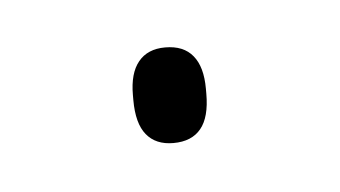

<svg xmlns="http://www.w3.org/2000/svg" viewBox="-24 -323 202 114"><g transform="rotate(-5 77.0 -266.5)"><path d="M76.5 -238Q66 -238 60.5 -244.8Q55 -251.5 55 -265.5V-268.5Q55 -281.5 60.5 -288.2Q66 -295 76.5 -295Q87.5 -295 93 -288.2Q98.5 -281.5 98.5 -268.5V-265.5Q98.5 -251.5 93 -244.8Q87.5 -238 76.5 -238Z"/></g></svg>

Font: Anek Kannada Medium Thin
Style: Regular
Weight: 250
Version: Version 1.003